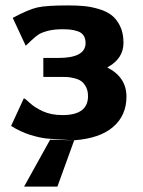

<svg xmlns="http://www.w3.org/2000/svg" viewBox="-20 -508 529 709"><path d="M21 -43 68 -145Q73 -144 90.5 -127.5Q108 -111 138.5 -97Q169 -83 211 -83Q305 -83 305 -153Q305 -173 297.5 -187Q290 -201 280.5 -208Q271 -215 255 -219Q239 -223 229 -223.5Q219 -224 204 -224H140V-294H195Q296 -294 296 -349Q296 -366 288.5 -377Q281 -388 267 -392.5Q253 -397 241 -398.5Q229 -400 211 -400Q179 -400 156.5 -394Q134 -388 123 -381Q112 -374 95 -358L75 -339L27 -442Q85 -473 118 -480.5Q151 -488 232 -488Q265 -488 291 -485.5Q317 -483 345.5 -474.5Q374 -466 392.5 -451.5Q411 -437 423.5 -411.5Q436 -386 436 -350Q436 -291 376 -259Q447 -223 447 -151Q447 -82 398 -39.5Q349 3 254 10Q247 10 233 9Q178 6 152.5 3.5Q127 1 91.5 -10Q56 -21 21 -43ZM69 181 165 8 254 10 192 181Z"/></svg>

Font: Coval
Style: Black
Weight: 1000
Foundry: Context Ltd
Version: Version 001.000